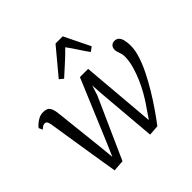

<svg xmlns="http://www.w3.org/2000/svg" viewBox="-202 -1000 1199 1199"><g transform="rotate(-45 397.5 -400.5)"><path d="M151.5 10 124 -158.5 74.5 -472Q71 -490.5 65.8 -498.2Q60.5 -506 51 -506Q40 -507 31 -500.5Q22 -494 13.5 -487.5L2.5 -512Q6 -518 18.8 -530Q31.5 -542 50.5 -552.5Q69.5 -563 92 -563Q126.5 -563 138.2 -545.8Q150 -528.5 154.5 -496L191.5 -156.5L201 -59.5L239.5 -148.5L410 -555H482.5L516.5 -154.5L524.5 -60.5L586.5 -151.5Q601 -173 620 -206.2Q639 -239.5 656.8 -280Q674.5 -320.5 686.5 -362.5Q698.5 -404.5 699.5 -443Q700 -460.5 696 -474.2Q692 -488 687.8 -499Q683.5 -510 683.5 -520Q683.5 -541.5 694.5 -552.2Q705.5 -563 722 -563Q740 -563 751.2 -552.2Q762.5 -541.5 768 -520.2Q773.5 -499 773.5 -468Q773.5 -430 758.5 -382.8Q743.5 -335.5 718.2 -284.8Q693 -234 662 -182.5Q631 -131 598 -83.2Q565 -35.5 535 4L466 9L431.5 -398L427.5 -463.5L406 -397L226.5 4.5ZM333 -617.5 307 -639 450.5 -811H514L598 -639L569 -617.5Q544.5 -651 523.5 -684Q502.5 -717 477 -751.5Q444 -718 407.5 -685Q371 -652 333 -617.5Z"/></g></svg>

Font: Merriweather 28pt Light
Style: Italic
Weight: 300
Italic angle: -7.8°
Version: Version 2.101